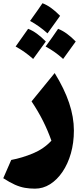

<svg xmlns="http://www.w3.org/2000/svg" viewBox="-20 -865 503 1176"><path d="M432.6 -65.4Q432.6 9.8 414.1 74.7Q395.5 139.6 362.5 188Q329.6 236.3 286.6 263.4Q243.7 290.5 194.3 290.5Q161.6 290.5 132.3 285.4Q103 280.3 71.5 266.4Q40 252.4 0 226.6L48.8 114.7Q115.7 102.1 182.1 74.5Q248.5 46.9 294.9 -3.4Q272.5 -66.4 243.2 -124.8Q213.9 -183.1 173.3 -244.1L314.9 -417.5Q374 -321.8 403.3 -234.9Q432.6 -147.9 432.6 -65.4ZM259.3 -580.1Q299.8 -634.8 335.9 -688.5Q389.2 -667.5 443.8 -610.8Q406.7 -558.1 366.7 -503.9Q318.8 -547.9 259.3 -580.1ZM183.1 -503.9Q134.8 -547.4 75.7 -580.1Q113.8 -635.3 152.3 -688.5Q203.1 -669.4 260.7 -610.8Q222.2 -559.1 183.1 -503.9ZM164.1 -736.8Q214.4 -806.6 240.2 -845.2Q291.5 -826.2 348.1 -768.1Q328.6 -741.2 309.8 -714.6Q291 -688 271 -660.6Q220.7 -706.1 164.1 -736.8Z"/></svg>

Font: Pinar-DS1-FD ExtraBold
Style: Regular
Weight: 800
Designer: Amin Abedi
Version: Version 2.000